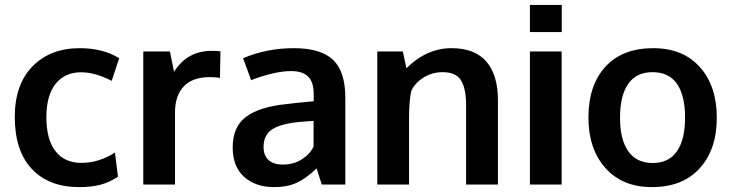

<svg xmlns="http://www.w3.org/2000/svg" viewBox="-20 -744 2949 774"><path d="M299.8 10.3Q176.8 10.3 108.2 -63Q39.6 -136.2 39.6 -272.5Q39.6 -404.3 111.6 -477.1Q183.6 -549.8 301.3 -549.8Q395.5 -549.8 460.4 -509.3L430.2 -418Q363.8 -452.6 306.6 -452.6Q241.7 -452.6 204.3 -406.2Q167 -359.9 167 -271Q167 -181.2 203.9 -134.3Q240.7 -87.4 308.1 -87.4Q378.4 -87.4 443.4 -128.9L455.6 -31.7Q421.9 -9.3 385.7 0.5Q349.6 10.3 299.8 10.3Z M557.6 0V-536.6H665L681.6 -454.6Q734.4 -539.1 834.5 -539.1Q855.5 -539.1 868.7 -537.1L866.7 -430.2Q847.2 -433.1 826.2 -433.1Q755.4 -433.1 720.5 -395.5Q685.5 -357.9 685.5 -291V0Z M1085 10.3Q1010.3 10.3 964.1 -31Q918 -72.3 918 -149.9Q918 -233.4 972.7 -273.7Q1027.3 -314 1137.7 -324.7Q1152.8 -326.7 1170.4 -328.6Q1188 -330.6 1210 -332.5Q1231.9 -334.5 1244.6 -335.9V-364.3Q1244.6 -413.1 1222.2 -435.3Q1199.7 -457.5 1153.8 -457.5Q1088.4 -457.5 992.2 -420.9Q991.7 -422.4 976.1 -465.3Q960.4 -508.3 960 -509.3Q1054.7 -549.8 1165 -549.8Q1273.4 -549.8 1322.8 -502.7Q1372.1 -455.6 1372.1 -350.1V0H1277.3Q1276.9 -2 1266.6 -32.7Q1256.3 -63.5 1256.3 -65.4Q1216.3 -26.4 1178 -8.1Q1139.6 10.3 1085 10.3ZM1119.6 -80.6Q1164.1 -80.6 1197 -101.8Q1230 -123 1244.1 -153.3V-256.8Q1242.7 -256.8 1218.5 -254.9Q1194.3 -252.9 1192.4 -252.9Q1114.7 -246.1 1078.6 -223.6Q1042.5 -201.2 1042.5 -151.4Q1042.5 -117.2 1062.5 -98.9Q1082.5 -80.6 1119.6 -80.6Z M1501 0V-536.6H1604L1618.2 -468.8Q1700.2 -549.8 1800.3 -549.8Q1894 -549.8 1940.7 -495.8Q1987.3 -441.9 1987.3 -339.4V0H1858.9V-323.7Q1858.4 -388.7 1837.9 -420.9Q1817.4 -453.1 1764.2 -453.1Q1722.7 -453.1 1688.2 -431.9Q1653.8 -410.6 1638.2 -378.4Q1628.9 -340.3 1628.9 -261.2V0Z M2116.2 0V-536.6H2244.1V0ZM2116.2 -614.7V-724.1H2244.6V-614.7Z M2611.3 -86.9Q2676.3 -86.9 2709 -134.3Q2741.7 -181.6 2741.7 -270Q2741.7 -359.4 2709 -406.2Q2676.3 -453.1 2610.4 -453.1Q2545.4 -453.1 2512.5 -406Q2479.5 -358.9 2479.5 -269.5Q2479.5 -181.6 2512.7 -134.3Q2545.9 -86.9 2611.3 -86.9ZM2607.9 10.3Q2488.8 10.3 2420.4 -66.9Q2352.1 -144 2352.1 -270Q2352.1 -399.9 2420.4 -474.9Q2488.8 -549.8 2613.3 -549.8Q2733.4 -549.8 2801.5 -473.4Q2869.6 -397 2869.6 -270Q2869.6 -141.6 2800.8 -65.7Q2731.9 10.3 2607.9 10.3Z"/></svg>

Font: Oxygen
Style: Bold
Weight: 700
Designer: vernon adams
Foundry: Vernon Adams
Version: Version 0.2.3 webfont; ttfautohint (v0.93.3-1d66) -l 8 -r 50